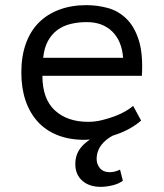

<svg xmlns="http://www.w3.org/2000/svg" viewBox="-20 -532 640 747"><path d="M529 -63Q511 -47 486.5 -33Q462 -19 433 -9Q425 -6 418 -4Q392 10 376 30Q356 55 356 87Q356 107 369 122.5Q382 138 407 138Q426 138 447 128L458 171Q443 183 418 189Q393 195 372 195Q327 195 300 171Q273 147 273 106Q273 65 300 36Q313 22 330 11Q319 12 309 12Q249 12 203 -6.5Q157 -25 126 -59.5Q95 -94 79 -142Q63 -190 63 -250Q63 -313 80.5 -362Q98 -411 131 -444Q164 -477 211 -494.5Q258 -512 316 -512Q358 -512 399 -501Q440 -490 471.5 -459.5Q503 -429 520 -375.5Q537 -322 532 -237H145Q145 -147 193.5 -102.5Q242 -58 323 -58Q350 -58 376.5 -64.5Q403 -71 427 -80Q451 -89 469.5 -100Q488 -111 498 -120ZM318 -446Q285 -446 255.5 -439Q226 -432 203.5 -415.5Q181 -399 166.5 -372.5Q152 -346 148 -307H459Q454 -373 416.5 -409.5Q379 -446 318 -446Z"/></svg>

Font: PT Mono
Style: Regular
Weight: 400
Monospace: yes
Designer: A.Korolkova, I.Chaeva
Foundry: ParaType Ltd
Version: Version 1.001W OFL